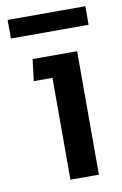

<svg xmlns="http://www.w3.org/2000/svg" viewBox="-76 -681 460 726"><g transform="rotate(-10 154.0 -318.0)"><path d="M5.9 -564.9V-636.2H304.2V-564.9ZM134.8 0V-391.1H63L73.2 -474.1H244.1V0Z"/></g></svg>

Font: Kanit
Style: Regular
Weight: 400
Designer: Katatrad Team
Foundry: CadsonDemak
Version: Version 1.000;PS 001.000;hotconv 1.0.88;makeotf.lib2.5.64775